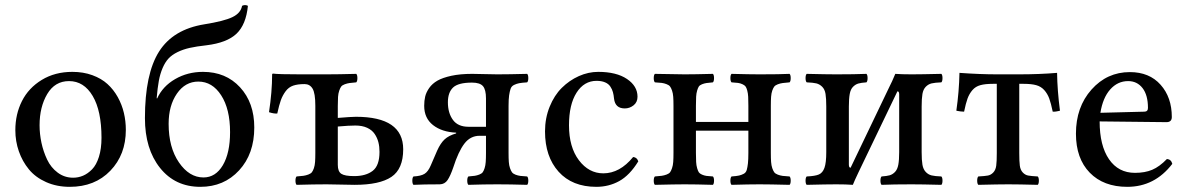

<svg xmlns="http://www.w3.org/2000/svg" viewBox="-20 -721 4645 751"><path d="M40 -211.9Q40 -274.4 65.9 -325.7Q91.8 -377 143.3 -408.4Q194.8 -439.9 263.2 -439.9Q305.7 -439.9 341.1 -427Q376.5 -414.1 400.4 -392.3Q424.3 -370.6 440.7 -341.1Q457 -311.5 464.6 -279.3Q472.2 -247.1 472.2 -212.9Q472.2 -116.2 411.6 -53.2Q351.1 9.8 252.9 9.8Q201.7 9.8 160.2 -8.8Q118.7 -27.3 93 -58.6Q67.4 -89.8 53.7 -129.2Q40 -168.5 40 -211.9ZM250 -403.8Q194.8 -403.8 164.8 -353.3Q134.8 -302.7 134.8 -231Q134.8 -197.3 142.1 -162.8Q149.4 -128.4 164.3 -96.9Q179.2 -65.4 205.8 -45.7Q232.4 -25.9 266.1 -25.9Q286.1 -25.9 304.7 -33.7Q323.2 -41.5 340.1 -58.6Q356.9 -75.7 366.9 -107.4Q377 -139.2 377 -182.1Q377 -287.6 342.5 -345.7Q308.1 -403.8 250 -403.8Z M639.6 -236.8Q639.6 -144.5 679.9 -85.7Q720.2 -26.9 775.9 -26.9Q823.2 -26.9 851.6 -74.7Q879.9 -122.6 879.9 -204.1Q879.9 -294.4 845.2 -348.1Q810.5 -401.9 755.9 -401.9Q704.6 -401.9 672.1 -355Q639.6 -308.1 639.6 -236.8ZM773.9 -439.9Q863.3 -439.9 918.9 -379.6Q974.6 -319.3 974.6 -222.2Q974.6 -119.1 915.3 -54.7Q856 9.8 763.7 9.8Q665 9.8 606 -64.2Q546.9 -138.2 546.9 -258.8Q546.9 -432.1 602.1 -519.3Q657.2 -606.4 779.8 -626Q856.4 -638.2 889.2 -654.1Q921.9 -669.9 926.8 -698.2Q938.5 -704.1 949.7 -698.2Q942.4 -624.5 905 -589.1Q867.7 -553.7 787.6 -543.9Q748.5 -539.6 722.2 -533.7Q695.8 -527.8 674.1 -517.1Q652.3 -506.3 639.2 -492.2Q626 -478 616.2 -455.3Q606.4 -432.6 601.3 -405Q596.2 -377.4 592.8 -336.9L594.7 -335.9Q616.2 -383.3 665 -411.6Q713.9 -439.9 773.9 -439.9Z M1464.4 -127Q1464.4 -147.5 1460 -164.8Q1455.6 -182.1 1445.3 -197.3Q1435.1 -212.4 1416 -221.2Q1397 -230 1370.1 -230Q1345.2 -230 1301.3 -226.1V-76.2Q1301.3 -50.3 1314.9 -41.3Q1328.6 -32.2 1365.2 -32.2Q1411.1 -32.2 1437.7 -52.7Q1464.4 -73.2 1464.4 -127ZM1213.4 -123V-307.1Q1213.4 -356.4 1202.6 -374.3Q1191.9 -392.1 1171.4 -392.1Q1144 -392.1 1126.5 -386Q1108.9 -379.9 1097.2 -364Q1085.4 -348.1 1078.6 -329.3Q1071.8 -310.5 1064.5 -276.9Q1051.3 -275.9 1032.2 -282.2Q1044.4 -362.3 1044.4 -429.2Q1044.4 -433.1 1048.3 -433.1Q1068.8 -430.2 1156.2 -430.2H1257.3Q1303.2 -430.2 1373.5 -432.1Q1377.9 -427.7 1377.9 -415.5Q1377.9 -403.3 1373.5 -398.9Q1356 -397.5 1347.2 -396.2Q1338.4 -395 1328.4 -391.4Q1318.4 -387.7 1314.5 -382.3Q1310.5 -377 1306.9 -366.5Q1303.2 -356 1302.2 -342Q1301.3 -328.1 1301.3 -306.2V-259.8Q1355 -264.2 1372.1 -264.2Q1557.1 -264.2 1557.1 -137.2Q1557.1 -60.1 1511 -29.1Q1464.8 2 1367.2 2Q1348.1 2 1312.5 1Q1276.9 0 1257.3 0Q1210.4 0 1140.1 2Q1135.7 -2.4 1135.7 -14.4Q1135.7 -26.4 1140.1 -30.8Q1157.7 -32.2 1167 -33.4Q1176.3 -34.7 1186 -38.3Q1195.8 -42 1200 -47.4Q1204.1 -52.7 1207.8 -63.2Q1211.4 -73.7 1212.4 -87.6Q1213.4 -101.6 1213.4 -123Z M1813 -225.1H1880.9V-335.9Q1880.9 -370.6 1868.9 -384.3Q1856.9 -397.9 1826.2 -397.9Q1772.5 -397.9 1752.2 -378.7Q1731.9 -359.4 1731.9 -320.8Q1731.9 -279.3 1751.5 -252.2Q1771 -225.1 1813 -225.1ZM1764.2 -199.2V-202.1Q1708.5 -204.6 1673.8 -231.7Q1639.2 -258.8 1639.2 -307.1Q1639.2 -327.1 1643.1 -343.5Q1647 -359.9 1658.9 -377Q1670.9 -394 1690.9 -405.5Q1710.9 -417 1745.6 -424.6Q1780.3 -432.1 1827.1 -432.1Q1839.8 -432.1 1872.3 -431.2Q1904.8 -430.2 1925.3 -430.2Q1969.7 -430.2 2042 -432.1Q2046.4 -427.7 2046.4 -415.5Q2046.4 -403.3 2042 -398.9Q2020.5 -397.5 2010.5 -395.5Q2000.5 -393.6 1990.5 -388.7Q1980.5 -383.8 1977.1 -373.5Q1973.6 -363.3 1971.4 -348.1Q1969.2 -333 1969.2 -307.1V-123Q1969.2 -101.6 1970.2 -87.6Q1971.2 -73.7 1974.9 -63.2Q1978.5 -52.7 1982.7 -47.1Q1986.8 -41.5 1996.3 -37.8Q2005.9 -34.2 2015.1 -33Q2024.4 -31.7 2042 -30.8Q2046.4 -26.4 2046.4 -14.4Q2046.4 -2.4 2042 2Q1973.6 0 1925.3 0Q1873.5 0 1812 2Q1807.6 -2.4 1807.6 -14.4Q1807.6 -26.4 1812 -30.8Q1828.6 -32.2 1837.2 -33.4Q1845.7 -34.7 1855 -38.3Q1864.3 -42 1868.2 -47.4Q1872.1 -52.7 1875.5 -63.2Q1878.9 -73.7 1879.9 -87.6Q1880.9 -101.6 1880.9 -123V-189.9H1856Q1819.8 -189.9 1796.4 -159.2Q1772.9 -128.4 1752.9 -65.9Q1741.7 -33.2 1730.7 -16.8Q1719.7 -0.5 1700.2 0Q1637.2 0 1597.2 2Q1592.8 -2.4 1592.8 -14.4Q1592.8 -26.4 1597.2 -30.8Q1626 -32.2 1640.4 -41Q1654.8 -49.8 1665 -74.2Q1673.8 -94.7 1689.9 -131.8Q1703.1 -161.1 1719.2 -176Q1735.4 -190.9 1764.2 -199.2Z M2476.6 -89.8Q2442.9 -35.2 2402.1 -12.7Q2361.3 9.8 2312.5 9.8Q2218.3 9.8 2165 -49.3Q2111.8 -108.4 2111.8 -207Q2111.8 -258.8 2129.9 -303.5Q2147.9 -348.1 2177.5 -377.4Q2207 -406.7 2244.1 -423.3Q2281.2 -439.9 2319.8 -439.9Q2391.1 -439.9 2432.4 -412.1Q2473.6 -384.3 2473.6 -342.8Q2473.6 -321.3 2458.3 -309.1Q2442.9 -296.9 2423.8 -296.9Q2386.2 -296.9 2381.8 -335Q2380.4 -349.6 2377.4 -360.6Q2374.5 -371.6 2367.4 -382.3Q2360.4 -393.1 2346.7 -398.9Q2333 -404.8 2313.5 -404.8Q2264.6 -404.8 2235.1 -358.4Q2205.6 -312 2205.6 -231Q2205.6 -145.5 2244.4 -94.2Q2283.2 -43 2339.8 -43Q2404.3 -43 2456.5 -106.9Q2471.7 -105.5 2476.6 -89.8Z M2541.5 2Q2537.1 -2.4 2537.1 -14.4Q2537.1 -26.4 2541.5 -30.8Q2559.1 -32.2 2568.4 -33.4Q2577.6 -34.7 2587.4 -38.3Q2597.2 -42 2601.1 -47.4Q2605 -52.7 2608.6 -63.2Q2612.3 -73.7 2613.3 -87.6Q2614.3 -101.6 2614.3 -123V-307.1Q2614.3 -328.6 2613.3 -342.5Q2612.3 -356.4 2608.6 -366.9Q2605 -377.4 2600.8 -382.8Q2596.7 -388.2 2587.2 -391.8Q2577.6 -395.5 2568.4 -396.7Q2559.1 -397.9 2541.5 -398.9Q2537.1 -403.3 2537.1 -415.5Q2537.1 -427.7 2541.5 -432.1Q2623.5 -430.2 2658.2 -430.2Q2698.2 -430.2 2768.6 -432.1Q2772.9 -427.7 2772.9 -415.5Q2772.9 -403.3 2768.6 -398.9Q2752 -397.5 2743.4 -396.2Q2734.9 -395 2725.8 -391.4Q2716.8 -387.7 2713.4 -382.6Q2710 -377.4 2706.8 -366.7Q2703.6 -356 2702.9 -342.5Q2702.1 -329.1 2702.1 -307.1V-244.1H2907.2V-307.1Q2907.2 -329.1 2906.5 -342.5Q2905.8 -356 2902.8 -366.9Q2899.9 -377.9 2896.2 -382.8Q2892.6 -387.7 2884 -391.6Q2875.5 -395.5 2866.7 -396.7Q2857.9 -397.9 2841.3 -398.9Q2836.9 -403.3 2836.9 -415.5Q2836.9 -427.7 2841.3 -432.1Q2913.6 -430.2 2951.2 -430.2Q3032.2 -430.2 3068.4 -432.1Q3072.8 -427.7 3072.8 -415.5Q3072.8 -403.3 3068.4 -398.9Q3050.8 -397.5 3041.5 -396.2Q3032.2 -395 3022.5 -391.4Q3012.7 -387.7 3008.5 -382.3Q3004.4 -377 3000.7 -366.7Q2997.1 -356.4 2996.1 -342.5Q2995.1 -328.6 2995.1 -307.1V-123Q2995.1 -101.6 2996.1 -87.6Q2997.1 -73.7 3000.7 -63.2Q3004.4 -52.7 3008.5 -47.1Q3012.7 -41.5 3022.5 -37.8Q3032.2 -34.2 3041.5 -33Q3050.8 -31.7 3068.4 -30.8Q3072.8 -26.4 3072.8 -14.4Q3072.8 -2.4 3068.4 2Q2988.3 0 2951.2 0Q2909.7 0 2841.3 2Q2836.9 -2.4 2836.9 -14.4Q2836.9 -26.4 2841.3 -30.8Q2861.3 -32.2 2870.8 -34.4Q2880.4 -36.6 2889.2 -41.3Q2897.9 -45.9 2900.9 -56.4Q2903.8 -66.9 2905.5 -81.8Q2907.2 -96.7 2907.2 -123V-210H2702.1V-123Q2702.1 -101.1 2702.9 -87.6Q2703.6 -74.2 2706.8 -63.2Q2710 -52.2 2713.4 -47.1Q2716.8 -42 2725.6 -38.1Q2734.4 -34.2 2743.2 -33Q2752 -31.7 2768.6 -30.8Q2772.9 -26.4 2772.9 -14.4Q2772.9 -2.4 2768.6 2Q2700.2 0 2658.2 0Q2623.5 0 2541.5 2Z M3307.1 -64.9 3459 -381.8Q3468.3 -399.4 3481.9 -432.1Q3506.3 -430.2 3545.9 -430.2Q3582 -430.2 3662.1 -432.1Q3666.5 -427.7 3666.5 -415.5Q3666.5 -403.3 3662.1 -398.9Q3636.7 -397.9 3623.8 -394.8Q3610.8 -391.6 3601.1 -381.6Q3591.3 -371.6 3588.1 -353.8Q3585 -335.9 3585 -304.2V-126Q3585 -94.2 3588.1 -76.4Q3591.3 -58.6 3601.1 -48.3Q3610.8 -38.1 3623.8 -34.9Q3636.7 -31.7 3662.1 -30.8Q3666.5 -26.4 3666.5 -14.4Q3666.5 -2.4 3662.1 2Q3584 0 3545.9 0Q3474.1 0 3428.2 2Q3423.8 -2.4 3423.8 -14.4Q3423.8 -26.4 3428.2 -30.8Q3448.7 -32.2 3460 -35.4Q3471.2 -38.6 3480.7 -48.3Q3490.2 -58.1 3493.7 -76.7Q3497.1 -95.2 3497.1 -126V-352.1Q3497.1 -363.8 3490.2 -363.8L3337.9 -46.9Q3321.8 -13.2 3315.9 2Q3289.6 0 3251 0Q3215.3 0 3135.3 2Q3130.9 -2.4 3130.9 -14.4Q3130.9 -26.4 3135.3 -30.8Q3168.5 -32.2 3183.1 -38.6Q3197.8 -44.9 3204.8 -64.5Q3211.9 -84 3211.9 -126V-304.2Q3211.9 -335.9 3209 -353.8Q3206.1 -371.6 3196 -381.6Q3186 -391.6 3173.3 -394.8Q3160.6 -397.9 3135.3 -398.9Q3130.9 -403.3 3130.9 -415.5Q3130.9 -427.7 3135.3 -432.1Q3213.4 -430.2 3251 -430.2Q3323.2 -430.2 3369.1 -432.1Q3373.5 -427.7 3373.5 -415.5Q3373.5 -403.3 3369.1 -398.9Q3348.6 -397.5 3337.4 -394.3Q3326.2 -391.1 3316.7 -381.6Q3307.1 -372.1 3303.7 -353.5Q3300.3 -335 3300.3 -304.2V-77.1Q3300.3 -64.9 3307.1 -64.9Z M3878.9 -122.1V-393.1H3863.8Q3833.5 -393.1 3814.7 -387.9Q3795.9 -382.8 3783.7 -368.7Q3771.5 -354.5 3764.6 -335.9Q3757.8 -317.4 3751 -284.2Q3744.6 -284.2 3737.1 -285.2Q3729.5 -286.1 3725.1 -287.1L3720.7 -288.1Q3731.4 -361.8 3732.9 -436Q3813 -430.2 3880.9 -430.2H3964.8Q4045.9 -430.2 4114.7 -436Q4115.7 -367.2 4126 -288.1Q4124.5 -287.6 4121.6 -286.9Q4118.7 -286.1 4111.1 -284.9Q4103.5 -283.7 4097.7 -284.2Q4090.8 -317.4 4084 -335.9Q4077.1 -354.5 4064.5 -368.7Q4051.8 -382.8 4033 -387.9Q4014.2 -393.1 3983.9 -393.1H3966.8V-122.1Q3966.8 -89.8 3969 -73Q3971.2 -56.2 3980.5 -46.4Q3989.7 -36.6 4001.5 -34.4Q4013.2 -32.2 4039.1 -30.8Q4043.5 -26.4 4043.5 -14.4Q4043.5 -2.4 4039.1 2Q3962.9 0 3923.8 0Q3886.7 0 3806.6 2Q3802.2 -2.4 3802.2 -14.4Q3802.2 -26.4 3806.6 -30.8Q3832.5 -32.2 3844.2 -34.4Q3856 -36.6 3865.2 -46.4Q3874.5 -56.2 3876.7 -73Q3878.9 -89.8 3878.9 -122.1Z M4284.2 -279.8 4455.6 -284.2Q4470.2 -284.2 4470.2 -298.8Q4470.2 -349.1 4449 -376.5Q4427.7 -403.8 4392.6 -403.8Q4351.6 -403.8 4322.5 -371.1Q4293.5 -338.4 4284.2 -279.8ZM4544.4 -99.1Q4561 -97.7 4565.4 -80.1Q4496.6 9.8 4389.2 9.8Q4296.4 9.8 4242.4 -45.7Q4188.5 -101.1 4188.5 -198.2Q4188.5 -302.2 4249.3 -370.6Q4310.1 -439 4399.4 -439Q4475.6 -439 4519.5 -389.6Q4563.5 -340.3 4563.5 -263.2Q4563.5 -243.2 4542.5 -243.2L4281.2 -246.1Q4281.2 -151.4 4317.9 -98.1Q4354.5 -44.9 4419.4 -44.9Q4458.5 -44.9 4486.8 -56.9Q4515.1 -68.8 4544.4 -99.1Z"/></svg>

Font: Common Serif News
Style: Regular
Weight: 450
Designer: Philipp H. Poll, Khaled Hosny
Foundry: Stefan Peev, Context Ltd.
Version: Version 1.026